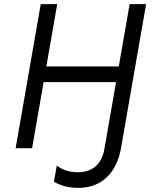

<svg xmlns="http://www.w3.org/2000/svg" viewBox="-20 -720 754 933"><path d="M690 -700 568 0H488L610 -700ZM56 0 178 -700H258L136 0ZM153 -321 168 -397H596L581 -321ZM360 193Q326 193 295.5 185Q265 177 242 163L256 85Q299 117 357 117Q413 117 446 87Q479 57 488 0L525 -23L568 0Q552 91 498 142Q444 193 360 193Z"/></svg>

Font: Fixel Italic Variable 20240409 Display Thin
Style: Italic
Weight: 100
Italic angle: -10°
Designer: AlfaBravo + MacPaw
Foundry: Kyrylo Tkachov, Marchela Mozhyna, Serhii Makarenko, Maria Weinstein, Zakhar Kryvoshyya
Version: Version 1.211;Glyphs 3.2 (3225)